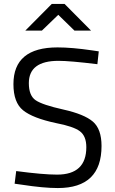

<svg xmlns="http://www.w3.org/2000/svg" viewBox="-20 -943 582 972"><path d="M276 -635Q126 -635 126 -522Q126 -459 160.5 -435.5Q195 -412 300.5 -388.5Q406 -365 450 -327.5Q494 -290 494 -204Q494 9 273 9Q200 9 90 -8L54 -13L62 -77Q198 -59 269 -59Q417 -59 417 -198Q417 -254 384.5 -278.5Q352 -303 263 -320Q146 -345 97 -384.5Q48 -424 48 -517Q48 -703 271 -703Q344 -703 446 -688L480 -683L473 -618Q334 -635 276 -635ZM108 -788 242 -923H307L441 -788H357L275 -868L192 -788Z"/></svg>

Font: Titillium Web
Style: Regular
Weight: 400
Version: Version 1.002;PS 57.000;hotconv 1.0.70;makeotf.lib2.5.55311